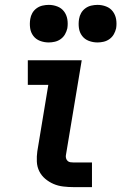

<svg xmlns="http://www.w3.org/2000/svg" viewBox="-20 -767 498 787"><path d="M282 0Q261 0 239.5 -2.5Q218 -5 199.5 -13Q181 -21 165.5 -34Q150 -47 141 -65Q132 -83 131 -104.5Q130 -126 133 -147L178 -419H94V-520H315L250 -130Q249 -124 251 -117.5Q253 -111 257.5 -107Q262 -103 268.5 -102Q275 -101 282 -101H357V0ZM380 -593Q361 -593 344 -599.5Q327 -606 316.5 -620Q306 -634 303.5 -652Q301 -670 304 -689Q306 -702 312.5 -713.5Q319 -725 330 -733Q341 -741 354 -744Q367 -747 380 -747Q398 -747 415 -740.5Q432 -734 442.5 -720Q453 -706 456 -688Q459 -670 456 -651Q453 -638 446.5 -626.5Q440 -615 429 -607Q418 -599 405 -596Q392 -593 380 -593ZM180 -593Q161 -593 144 -599.5Q127 -606 116.5 -620Q106 -634 103.5 -652Q101 -670 104 -689Q106 -702 112.5 -713.5Q119 -725 130 -733Q141 -741 154 -744Q167 -747 180 -747Q198 -747 215 -740.5Q232 -734 242.5 -720Q253 -706 256 -688Q259 -670 256 -651Q253 -638 246.5 -626.5Q240 -615 229 -607Q218 -599 205 -596Q192 -593 180 -593Z"/></svg>

Font: Zed Sans Extended
Style: Bold Italic
Weight: 700
Width: 7
Italic angle: -9°
Designer: Belleve Invis
Foundry: Belleve Invis
Version: Version 1.0.0; ttfautohint (v1.8.4)